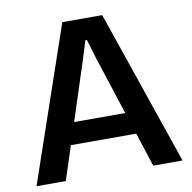

<svg xmlns="http://www.w3.org/2000/svg" viewBox="-81 -810 890 891"><g transform="rotate(-10 364.0 -364.5)"><path d="M20 0 270 -729H458L708 0H570L396 -535L368 -628H361L332 -535L158 0ZM199 -160 225 -263H503L529 -160Z"/></g></svg>

Font: Mona Sans ExtraLight SemiBold
Style: Regular
Weight: 600
Version: Version 2.000